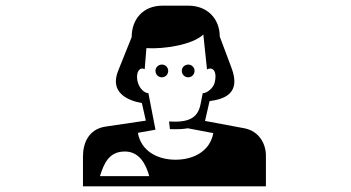

<svg xmlns="http://www.w3.org/2000/svg" viewBox="-20 -628 1240 678"><path d="M333 -6C347 -50 364 -93 421 -93C471 -93 495 -50 507 -6ZM580 -172C607 -171 627 -172 643 -175L733 -158C723 -98 668 -64 600 -64C532 -64 477 -98 467 -159L529 -170L504 -299C484 -300 465 -326 464 -353C463 -371 470 -386 482 -386C485 -386 488 -385 491 -384L497 -458C560 -454 660 -470 698 -506L711 -383C715 -385 719 -386 722 -386C737 -386 746 -369 738 -336C734 -319 713 -299 696 -299L688 -259C678 -209 643 -195 577 -199ZM529 -378C529 -365 539 -355 552 -355C564 -355 574 -365 574 -378C574 -390 564 -400 552 -400C539 -400 529 -390 529 -378ZM919 -79C919 -120 895 -165 843 -175L704 -201L720 -271C773 -278 831 -298 798 -387L756 -499C756 -561 713 -608 645 -608H554C484 -608 445 -559 445 -497L398 -380C365 -301 431 -273 481 -264L495 -202L353 -181C292 -172 273 -121 273 -76V30H919ZM622 -378C622 -365 632 -355 645 -355C657 -355 667 -365 667 -378C667 -390 657 -400 645 -400C632 -400 622 -390 622 -378Z"/></svg>

Font: CryptoKit 1.4
Style: Regular
Weight: 400
Monospace: yes
Designer: Oceane Juvin
Foundry: http://www.head-geneve.ch
Version: Version 1.000